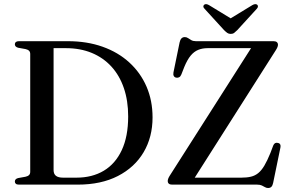

<svg xmlns="http://www.w3.org/2000/svg" viewBox="-20 -901 1426 937"><path d="M52.5 -15Q52.5 -28 68.5 -32L104.5 -38.5Q116 -41 121.8 -46.8Q127.5 -52.5 127.5 -62.5V-637.5Q127.5 -647.5 121.8 -653.2Q116 -659 104.5 -661.5L68.5 -668Q52.5 -672.5 52.5 -685Q52.5 -692 57.5 -696Q62.5 -700 72.5 -700H311.5Q404.5 -700 480.5 -673Q556.5 -646 611 -596.2Q665.5 -546.5 695 -478.5Q724.5 -410.5 724.5 -328Q724.5 -232 680.8 -158Q637 -84 555.2 -42Q473.5 0 359 0H72.5Q62 0 57.2 -4.2Q52.5 -8.5 52.5 -15ZM353 -34Q430 -34 486.5 -67.8Q543 -101.5 574.2 -168.2Q605.5 -235 605.5 -333Q605.5 -409.5 584.5 -471Q563.5 -532.5 523.8 -576Q484 -619.5 427.8 -642.8Q371.5 -666 301 -666H241.5V-71Q241.5 -52 253 -43Q264.5 -34 288 -34ZM1326 -656 918 -14.5 870.5 -34H1158Q1185 -34 1204.8 -38.8Q1224.5 -43.5 1240.2 -56.2Q1256 -69 1270 -92.5Q1284 -116 1299.5 -154L1313.5 -191Q1317 -199.5 1322.8 -202.5Q1328.5 -205.5 1336 -203.5Q1344.5 -202 1347.5 -196Q1350.5 -190 1348.5 -181L1313 -8.5Q1310.5 4 1304.8 10.2Q1299 16.5 1288 16.5Q1280.5 16.5 1273.5 12.5Q1266.5 8.5 1257.8 4.2Q1249 0 1234.5 0H820Q809 0 803.8 -4.8Q798.5 -9.5 798.5 -17Q798.5 -22.5 800.8 -28.8Q803 -35 808 -43L1218 -686L1230 -666H994Q967.5 -666 947 -657.5Q926.5 -649 910.2 -629.2Q894 -609.5 879.5 -574.5L865 -537.5Q861 -527.5 854.2 -524Q847.5 -520.5 840 -522Q832 -523.5 828.2 -530Q824.5 -536.5 826.5 -547.5L856.5 -694Q859.5 -707.5 865.8 -713.8Q872 -720 882 -720Q890.5 -720 897.8 -715Q905 -710 913.8 -705Q922.5 -700 936 -700H1315Q1326 -700 1331.2 -695.2Q1336.5 -690.5 1336.5 -682.5Q1336.5 -677.5 1334 -671Q1331.5 -664.5 1326 -656ZM1125.5 -799.5 1000 -876Q985 -884.5 976.5 -878Q973 -875.5 972.5 -870Q972 -864.5 978 -858.5L1073.5 -754Q1082 -745.5 1089 -740.5Q1096 -735.5 1106 -735.5Q1116 -735.5 1122.8 -740.5Q1129.5 -745.5 1138 -754L1233.5 -858.5Q1239 -864.5 1238.8 -870Q1238.5 -875.5 1235 -878Q1226.5 -884.5 1211.5 -876L1086 -799.5Z"/></svg>

Font: Fraunces 48pt
Style: Regular
Weight: 400
Version: Version 1.000;[b76b70a41]